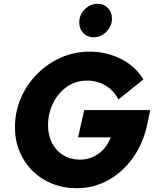

<svg xmlns="http://www.w3.org/2000/svg" viewBox="-20 -984 830 1015"><path d="M386 11Q316 11 256 -13Q196 -37 152 -80.5Q108 -124 83.5 -183Q59 -242 59 -311Q59 -392 90 -464.5Q121 -537 176 -592.5Q231 -648 302 -679.5Q373 -711 453 -711Q545 -711 621.5 -671.5Q698 -632 738 -564L606 -458Q582 -505 538.5 -531.5Q495 -558 439 -558Q396 -558 359 -540Q322 -522 294 -489.5Q266 -457 250 -414Q234 -371 234 -322Q234 -269 255.5 -227.5Q277 -186 315.5 -163Q354 -140 403 -140Q440 -140 472 -154.5Q504 -169 528.5 -196Q553 -223 565 -258H393L425 -402H774L759 -329Q738 -228 684 -151.5Q630 -75 553 -32Q476 11 386 11ZM476 -787Q442 -787 420.5 -809Q399 -831 399 -865Q399 -906 428 -935Q457 -964 497 -964Q529 -964 550.5 -941.5Q572 -919 572 -886Q572 -860 558.5 -837Q545 -814 523 -800.5Q501 -787 476 -787Z"/></svg>

Font: Red Hat Text
Style: Italic
Weight: 300
Italic angle: -12°
Designer: Pentagram, MCKL
Foundry: Pentagram, MCKL
Version: Version 1.023